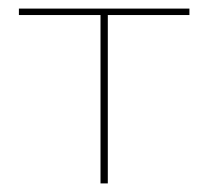

<svg xmlns="http://www.w3.org/2000/svg" viewBox="-20 -427 485 447"><path d="M421 -407V-392H231V0H214V-392H24V-407Z"/></svg>

Font: EauTest Thin
Style: Italic
Weight: 250
Italic angle: -12°
Designer: Christian Thalmann (Catharsis Fonts)
Version: Version 0.001;PS 000.001;hotconv 1.0.88;makeotf.lib2.5.64775